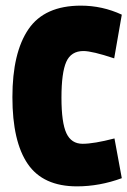

<svg xmlns="http://www.w3.org/2000/svg" viewBox="-20 -651 452 681"><path d="M386 -160 412 -19Q333 10 253 10Q133 10 78.5 -69.5Q24 -149 24 -306.5Q24 -464 81 -547.5Q138 -631 267 -631Q343 -631 412 -599L385 -444Q307 -470 276 -470Q232 -470 215 -431.5Q198 -393 198 -304.5Q198 -216 215.5 -178.5Q233 -141 273 -141Q313 -141 386 -160Z"/></svg>

Font: Passion One
Style: Regular
Weight: 400
Designer: Alejandro Lo Celso
Foundry: Fontstage
Version: Version 1.001